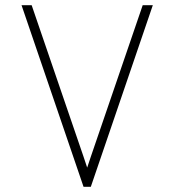

<svg xmlns="http://www.w3.org/2000/svg" viewBox="-20 -720 672 740"><path d="M63 -700H102L302 -116L316 -74L330 -116L530 -700H569L330 0H302Z"/></svg>

Font: Overpass Thin
Style: Regular
Weight: 100
Designer: Delve Withrington, Thomas Jockin
Foundry: Delve Fonts
Version: Version 3.000;DELV;Overpass